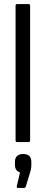

<svg xmlns="http://www.w3.org/2000/svg" viewBox="-20 -703 227 950"><path d="M65 0Q57 0 57 -9V-674Q57 -683 65 -683H121Q129 -683 129 -674V-9Q129 0 121 0ZM68 227Q62 227 63 219L79 150Q54 142 54 113V97Q54 78 65 68.5Q76 59 94 59Q135 59 135 97V113Q135 126 132.5 137Q130 148 126 160L107 222Q104 227 99 227Z"/></svg>

Font: Sofia Sans Cond
Style: Regular
Weight: 400
Width: 3
Designer: Botio Nikoltchev, Ani Petrova
Foundry: lettersoup
Version: Version 4.100; ttfautohint (v1.8.3)